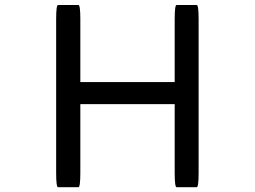

<svg xmlns="http://www.w3.org/2000/svg" viewBox="-20 -742 1040 783"><path d="M209 -37.1V-664.1Q209 -721.7 216.8 -721.7H299.8Q307.6 -721.7 307.6 -664.1V-407.2H692.4V-664.1Q692.4 -721.7 700.2 -721.7Q700.2 -721.7 782.2 -721.7Q790 -721.7 790 -664.1V-37.1Q790 21.5 782.2 21.5H700.2Q692.4 21.5 692.4 -37.1V-317.4H307.6V-37.1Q307.6 21.5 299.8 21.5H216.8Q209 21.5 209 -37.1Z"/></svg>

Font: YuPearl-Regular
Style: Regular
Weight: 400
Designer: Max Yao
Foundry: Max-Everyday
Version: Version 1.011; ttfautohint (v1.8.3)